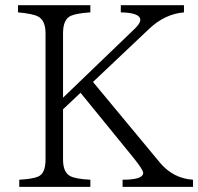

<svg xmlns="http://www.w3.org/2000/svg" viewBox="-20 -735 769 745"><path d="M729 -9.8H455.6V-37.6Q535.6 -37.6 535.6 -64Q535.6 -75.7 500.5 -119.6L292.5 -375L224.6 -311V-115.7Q224.6 -66.4 252.4 -51.8Q272.9 -40.5 330.6 -37.6V-9.8H54.7V-37.6Q106.4 -40.5 127.9 -49.8Q156.7 -62 156.7 -115.7V-605Q156.7 -655.8 127.9 -670.9Q106.4 -682.1 49.8 -687V-714.8H330.6V-687Q278.3 -683.6 255.4 -673.8Q224.6 -660.6 224.6 -606V-356L504.4 -625Q524.4 -645 524.4 -657.7Q524.4 -685.5 448.7 -687V-714.8H693.8V-687Q619.6 -680.7 558.6 -623L340.8 -417L602.5 -101.6Q653.3 -42.5 729 -37.6Z"/></svg>

Font: I.Ming
Style: Regular
Weight: 400
Designer: Ichiten Fonts Project
Version: Version 6.11; Dec 27, 2019